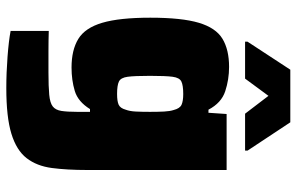

<svg xmlns="http://www.w3.org/2000/svg" viewBox="-190 -568 963 624"><g transform="rotate(90 292.0 -255.5)"><path d="M266 206Q216 206 163.5 202Q111 198 80 192V68Q112 69 147 69Q182 69 215 69Q261 69 287.5 66.5Q314 64 325.5 55Q337 46 340 27Q343 8 343 -24V-66H334Q310 -27 275 -16.5Q240 -6 199 -6Q142 -6 106 -28Q70 -50 53.5 -106Q37 -162 37 -262Q37 -364 53.5 -419.5Q70 -475 105.5 -496.5Q141 -518 197 -518Q238 -518 276 -505.5Q314 -493 336 -451H346L350 -510H532V-57Q532 9 525.5 58Q519 107 493.5 140Q468 173 414 189.5Q360 206 266 206ZM285 -154Q308 -154 319.5 -159Q331 -164 336 -182Q341 -195 342 -214.5Q343 -234 343 -261Q343 -288 342 -307Q341 -326 337 -338Q332 -358 320 -363.5Q308 -369 285 -369Q257 -369 244.5 -363Q232 -357 229 -334.5Q226 -312 226 -261Q226 -211 229 -188.5Q232 -166 244.5 -160Q257 -154 285 -154ZM115 -570V-578L206 -717H377L469 -578V-570H349L291 -646L235 -570Z"/></g></svg>

Font: Saira ExtraBold
Style: Regular
Weight: 800
Designer: Hector Gatti with collaboration of the Omnibus-Type team
Foundry: Omnibus-Type
Version: Version 1.100; ttfautohint (v1.8.3)